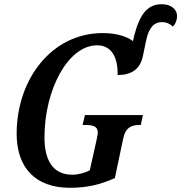

<svg xmlns="http://www.w3.org/2000/svg" viewBox="-20 -881 860 911"><path d="M311 10C394 10 455 -5 525 -36L564 -221C576 -280 607 -288 644 -288H648L658 -335H383L372 -288H383C419 -288 444 -283 444 -252C444 -246 442 -236 438 -216L406 -73C384 -61 351 -52 323 -52C228 -52 191 -125 191 -229C191 -454 302 -666 441 -666C511 -666 540 -606 538 -525C603 -525 645 -552 658 -615L673 -687C687 -755 714 -776 748 -776C772 -776 787 -767 800 -755C814 -768 820 -788 820 -804C820 -840 788 -861 748 -861C683 -861 644 -819 616 -709L611 -686C580 -709 532 -724 467 -724C227 -724 59 -507 59 -246C59 -89 145 10 311 10Z"/></svg>

Font: Noto Serif Condensed SemiBold
Style: Italic
Weight: 600
Width: 3
Italic angle: -12°
Designer: Monotype Design Team
Foundry: Monotype Imaging Inc.
Version: Version 2.014